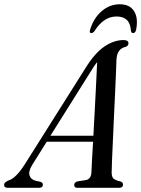

<svg xmlns="http://www.w3.org/2000/svg" viewBox="-64 -900 677 920"><path d="M91 -111Q71 -79 77.8 -58.8Q84.5 -38.5 109 -33.5L129 -29Q141.5 -25 141.5 -15.5Q141.5 0 122.5 0H-25.5Q-44.5 0 -44.5 -14.5Q-44.5 -26 -24 -35Q12.5 -45 57.5 -117L345.5 -573.5Q389.5 -645 435.5 -676.5Q481.5 -708 527.5 -708Q552 -708 551.5 -692.5Q551.5 -681 538.5 -675.5Q519 -672 507.2 -657Q495.5 -642 494 -613.5Q493.5 -594 491.8 -552.2Q490 -510.5 487.5 -455.5Q485 -400.5 482.2 -341.5Q479.5 -282.5 477 -228Q474.5 -173.5 472.8 -132.5Q471 -91.5 471 -74Q471 -55 478.2 -46Q485.5 -37 515 -30Q525.5 -25.5 525.5 -15.5Q525 0 507 0H306.5Q291.5 0 291.5 -14Q291.5 -25 305.5 -30.5L349.5 -37.5Q372.5 -43.5 374 -73.5Q374.5 -92.5 376.8 -131.8Q379 -171 382 -221H160ZM369 -554.5 177.5 -249.5H383.5Q387 -312 390.5 -379.8Q394 -447.5 397 -506.8Q400 -566 401.5 -602.5Q395 -594.5 387 -583Q379 -571.5 369 -554.5ZM494.5 -821Q432.5 -821 389.5 -752Q381.5 -741.5 374 -741.5Q362 -741.5 368 -759Q386 -815 424 -847.2Q462 -879.5 510 -879.5Q557.5 -879.5 578.2 -847Q599 -814.5 588.5 -758.5Q585 -741.5 573.5 -741.5Q565.5 -741.5 563.5 -752Q561 -788.5 543.5 -804.8Q526 -821 494.5 -821Z"/></svg>

Font: Fraunces 144pt Soft
Style: Italic
Weight: 400
Italic angle: -16°
Version: Version 1.000;[b76b70a41]